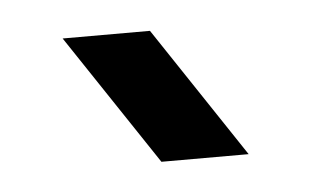

<svg xmlns="http://www.w3.org/2000/svg" viewBox="-27 -913 348 214"><g transform="rotate(-5 146.5 -806.0)"><path d="M48.8 -878.9H146.5L244.1 -732.4H146.5Z"/></g></svg>

Font: BabelStone Runic Short Twig
Style: Regular
Weight: 400
Designer: Andrew West
Foundry: BabelStone
Version: Version 3.003;March 14, 2022